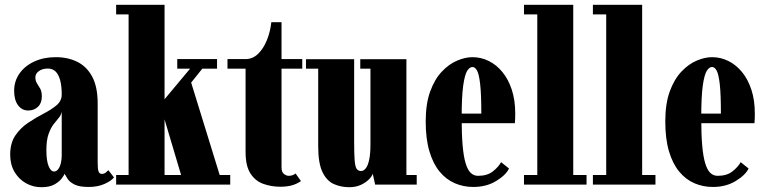

<svg xmlns="http://www.w3.org/2000/svg" viewBox="-20 -770 3197 801"><path d="M152.5 11Q117.5 11 88 -5.8Q58.5 -22.5 40.5 -53Q22.5 -83.5 22.5 -124.5Q22.5 -173.5 44.2 -205.2Q66 -237 98 -258.2Q130 -279.5 162 -296Q194 -312.5 215.8 -330.8Q237.5 -349 237.5 -375.5Q237.5 -411 231 -435.2Q224.5 -459.5 211.8 -471.8Q199 -484 180 -484Q156.5 -484 142 -473.2Q127.5 -462.5 127.5 -447.5Q127.5 -433 134.2 -422.5Q141 -412 147.8 -400Q154.5 -388 154.5 -367.5Q154.5 -340 138.5 -324.5Q122.5 -309 97.5 -309Q71.5 -309 55.2 -331Q39 -353 39 -391Q39 -431.5 61.2 -463.2Q83.5 -495 122.8 -513.2Q162 -531.5 212.5 -531.5Q263.5 -531.5 303 -511.8Q342.5 -492 365 -449.5Q387.5 -407 387.5 -338V-91Q387.5 -63 391.5 -53.8Q395.5 -44.5 404.5 -44.5Q414.5 -44.5 421.5 -50.2Q428.5 -56 432 -60L455.5 -30Q446 -16.5 417.2 -3.2Q388.5 10 350 10Q310.5 10 290.2 -0.5Q270 -11 261.8 -24.2Q253.5 -37.5 249.5 -45Q248 -40 238.2 -26.5Q228.5 -13 208 -1Q187.5 11 152.5 11ZM205.5 -54.5Q215 -54.5 222.2 -63.5Q229.5 -72.5 233.5 -87.8Q237.5 -103 237.5 -121V-304.5Q235.5 -290.5 225.5 -278.8Q215.5 -267 203.5 -251.5Q191.5 -236 182.5 -210.5Q173.5 -185 173.5 -143.5Q173.5 -99.5 182.8 -77Q192 -54.5 205.5 -54.5Z M464.5 0V-40H516.5V-710H464.5V-750H666.5V-356L773 -483.5H719.5V-523.5H885.5V-483.5H824L777.5 -425.5L896.5 -40H940.5V0H695.5V-40H735.5L660.5 -292L666.5 -294.5V-40H695.5V0Z M1149 9Q1112 9 1078.8 -2.8Q1045.5 -14.5 1025 -46Q1004.5 -77.5 1004.5 -136.5V-483.5H929V-523.5H1004.5Q1034 -523.5 1056.5 -545.2Q1079 -567 1093.2 -602Q1107.5 -637 1112 -677.5H1154.5V-523.5H1241V-483.5H1154.5V-72Q1154.5 -51.5 1164.8 -44Q1175 -36.5 1184.5 -36.5Q1193.5 -36.5 1201.5 -39.5Q1209.5 -42.5 1213 -46.5L1235.5 -14.5Q1220 -3.5 1199.5 2.8Q1179 9 1149 9Z M1437.5 11Q1401.5 11 1372 -2.5Q1342.5 -16 1325 -52.8Q1307.5 -89.5 1307.5 -160V-483.5H1256.5V-523H1457.5V-177.5Q1457.5 -128 1459.5 -101.8Q1461.5 -75.5 1467.8 -66Q1474 -56.5 1486.5 -56.5Q1497 -56.5 1506 -67.8Q1515 -79 1520.2 -103.8Q1525.5 -128.5 1525.5 -169V-483.5H1483V-523H1675.5V-40H1718.5V0H1545L1535 -45.5Q1532.5 -35.5 1519.8 -22.2Q1507 -9 1486 1Q1465 11 1437.5 11Z M1954.5 10Q1913.5 10 1877.5 -5.5Q1841.5 -21 1814.2 -53.8Q1787 -86.5 1771.5 -138.5Q1756 -190.5 1756 -263.5Q1756 -337.5 1774.8 -388.8Q1793.5 -440 1823.5 -471.5Q1853.5 -503 1887.2 -517.2Q1921 -531.5 1951 -531.5Q1987 -531.5 2019.2 -515.5Q2051.5 -499.5 2076.2 -469.2Q2101 -439 2115.2 -395.5Q2129.5 -352 2129.5 -296.5Q2129.5 -286.5 2129.2 -276.5Q2129 -266.5 2128 -256H1899V-296H1988Q1988 -377 1983.2 -418.8Q1978.5 -460.5 1970.2 -475.5Q1962 -490.5 1951 -490.5Q1939.5 -490.5 1929.2 -474.8Q1919 -459 1912.5 -413.5Q1906 -368 1906 -278Q1906 -210 1910 -163.5Q1914 -117 1922.5 -89Q1931 -61 1943.8 -48.8Q1956.5 -36.5 1974.5 -36.5Q2013 -36.5 2036.5 -55.2Q2060 -74 2070.5 -93.5L2103.5 -67Q2090.5 -39.5 2049.8 -14.8Q2009 10 1954.5 10Z M2166 0V-40H2221.5V-710H2166V-750H2371.5V-40H2427V0Z M2453.5 0V-40H2509V-710H2453.5V-750H2659V-40H2714.5V0Z M2954 10Q2913 10 2877 -5.5Q2841 -21 2813.8 -53.8Q2786.5 -86.5 2771 -138.5Q2755.5 -190.5 2755.5 -263.5Q2755.5 -337.5 2774.2 -388.8Q2793 -440 2823 -471.5Q2853 -503 2886.8 -517.2Q2920.5 -531.5 2950.5 -531.5Q2986.5 -531.5 3018.8 -515.5Q3051 -499.5 3075.8 -469.2Q3100.5 -439 3114.8 -395.5Q3129 -352 3129 -296.5Q3129 -286.5 3128.8 -276.5Q3128.5 -266.5 3127.5 -256H2898.5V-296H2987.5Q2987.5 -377 2982.8 -418.8Q2978 -460.5 2969.8 -475.5Q2961.5 -490.5 2950.5 -490.5Q2939 -490.5 2928.8 -474.8Q2918.5 -459 2912 -413.5Q2905.5 -368 2905.5 -278Q2905.5 -210 2909.5 -163.5Q2913.5 -117 2922 -89Q2930.5 -61 2943.2 -48.8Q2956 -36.5 2974 -36.5Q3012.5 -36.5 3036 -55.2Q3059.5 -74 3070 -93.5L3103 -67Q3090 -39.5 3049.2 -14.8Q3008.5 10 2954 10Z"/></svg>

Font: Imbue Thin 10pt Black
Style: Regular
Weight: 900
Version: Version 1.102